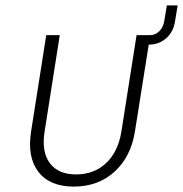

<svg xmlns="http://www.w3.org/2000/svg" viewBox="-20 -680 677 710"><path d="M95 -194 151 -550H201L145 -194Q133 -119 164 -77Q195 -35 261 -35Q328 -35 372.5 -77Q417 -119 429 -194L485 -550H534Q554 -550 568.5 -564Q583 -578 587 -600L597 -660H637L627 -600Q621 -562 594.5 -538.5Q568 -515 530 -515L479 -194Q464 -100 403.5 -45Q343 10 253 10Q164 10 122 -44.5Q80 -99 95 -194Z"/></svg>

Font: NKDuy Mono Thin
Style: Italic
Weight: 100
Italic angle: -9°
Monospace: yes
Designer: NKDuy
Foundry: NKDuy
Version: Version 2.251; ttfautohint (v1.8.4.7-5d5b)